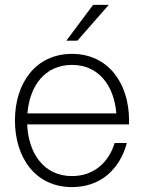

<svg xmlns="http://www.w3.org/2000/svg" viewBox="-20 -752 587 784"><path d="M274 12C391 12 469 -61 498 -168H448C424 -88 362 -33 274 -33C159 -33 96 -126 91 -244H507V-260C507 -412 422 -532 274 -532C125 -532 41 -412 41 -260C41 -108 125 12 274 12ZM92 -289C101 -401 163 -487 274 -487C384 -487 446 -401 455 -289ZM251 -586H296L424 -732H360Z"/></svg>

Font: Aspekta 200
Style: Regular
Weight: 200
Designer: Ivo Dolenc
Version: Version 2.000